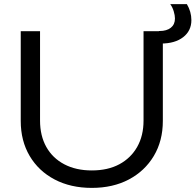

<svg xmlns="http://www.w3.org/2000/svg" viewBox="-20 -902 952 935"><path d="M175 -315Q175 -241 205.5 -186.5Q236 -132 293 -102Q350 -72 427 -72Q505 -72 561 -102Q617 -132 648 -186.5Q679 -241 679 -315V-750H773V-313Q773 -216 729 -142.5Q685 -69 607.5 -28Q530 13 427 13Q324 13 246 -28Q168 -69 124.5 -142.5Q81 -216 81 -313V-750H175ZM912 -804Q912 -752 872 -721Q832 -690 764 -690Q762 -690 759 -690Q756 -690 754 -690V-751Q756 -751 756 -751Q756 -751 757 -751Q792 -751 812 -767Q832 -783 832 -812Q832 -827 826 -847Q820 -867 809 -882H890Q912 -845 912 -804Z"/></svg>

Font: Unbounded Light
Style: Regular
Weight: 300
Designer: Luke Prowse, Jean-Baptiste Morizot, Fátima Lázaro, Florian Runge
Foundry: NaN
Version: Version 1.700